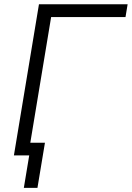

<svg xmlns="http://www.w3.org/2000/svg" viewBox="-20 -748 634 924"><path d="M594.2 -727.5 584 -666H226.1L115.7 0H46.9L167.5 -727.5ZM94.7 156.2 120.6 0H78.6L88.9 -61H196.3L160.2 156.2Z"/></svg>

Font: Inter 18pt Light
Style: Italic
Weight: 300
Italic angle: -9.3988°
Designer: Rasmus Andersson
Foundry: rsms
Version: Version 4.001;git-66647c0bb